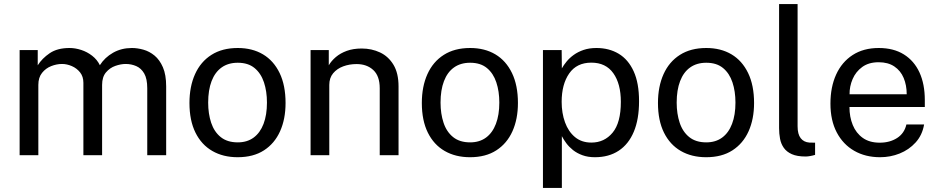

<svg xmlns="http://www.w3.org/2000/svg" viewBox="-20 -763 4618 944"><path d="M76.5 0V-517H165.5V-442Q187 -476 224.5 -501.5Q262 -527 322 -527Q350 -527 379.2 -517.5Q408.5 -508 433 -489Q457.5 -470 471 -442.5Q495 -480.5 536 -503.8Q577 -527 628.5 -527Q655.5 -527 685 -518.8Q714.5 -510.5 739.8 -489.8Q765 -469 781 -432.2Q797 -395.5 797 -338V0H704V-329Q704 -376 689 -401.8Q674 -427.5 649.8 -438Q625.5 -448.5 598 -448.5Q574 -448.5 547 -439Q520 -429.5 501 -407Q482 -384.5 482 -345.5V0H390V-356Q390 -386.5 373.8 -407Q357.5 -427.5 333.2 -438Q309 -448.5 285 -448.5Q258.5 -448.5 231.8 -438Q205 -427.5 186.8 -404.8Q168.5 -382 168.5 -345.5V0Z M1148.5 10Q1077 10 1023.8 -20.8Q970.5 -51.5 941 -111Q911.5 -170.5 911.5 -256.5Q911.5 -337.5 939 -398.5Q966.5 -459.5 1019.5 -493.2Q1072.5 -527 1149 -527Q1220.5 -527 1273 -495.8Q1325.5 -464.5 1354.8 -404Q1384 -343.5 1384 -256.5Q1384 -177.5 1357 -117.5Q1330 -57.5 1277.8 -23.8Q1225.5 10 1148.5 10ZM1149 -63Q1195 -63 1227 -86.5Q1259 -110 1275.8 -154Q1292.5 -198 1292.5 -258.5Q1292.5 -314 1277.8 -358.2Q1263 -402.5 1231.5 -428.5Q1200 -454.5 1149 -454.5Q1102 -454.5 1069.5 -431.2Q1037 -408 1020.2 -364Q1003.5 -320 1003.5 -258.5Q1003.5 -204 1018.2 -159.5Q1033 -115 1065.2 -89Q1097.5 -63 1149 -63Z M1507 0V-517H1596.5V-442Q1609 -463.5 1631.2 -482.5Q1653.5 -501.5 1685.2 -513Q1717 -524.5 1758.5 -524.5Q1807.5 -524.5 1848.8 -505Q1890 -485.5 1914.8 -444.2Q1939.5 -403 1939.5 -338V0H1847V-329Q1847 -389.5 1815.2 -418.8Q1783.5 -448 1733 -448Q1698 -448 1667.5 -436.8Q1637 -425.5 1618 -402.8Q1599 -380 1599 -345.5V0Z M2291 10Q2219.5 10 2166.2 -20.8Q2113 -51.5 2083.5 -111Q2054 -170.5 2054 -256.5Q2054 -337.5 2081.5 -398.5Q2109 -459.5 2162 -493.2Q2215 -527 2291.5 -527Q2363 -527 2415.5 -495.8Q2468 -464.5 2497.2 -404Q2526.5 -343.5 2526.5 -256.5Q2526.5 -177.5 2499.5 -117.5Q2472.5 -57.5 2420.2 -23.8Q2368 10 2291 10ZM2291.5 -63Q2337.5 -63 2369.5 -86.5Q2401.5 -110 2418.2 -154Q2435 -198 2435 -258.5Q2435 -314 2420.2 -358.2Q2405.5 -402.5 2374 -428.5Q2342.5 -454.5 2291.5 -454.5Q2244.5 -454.5 2212 -431.2Q2179.5 -408 2162.8 -364Q2146 -320 2146 -258.5Q2146 -204 2160.8 -159.5Q2175.5 -115 2207.8 -89Q2240 -63 2291.5 -63Z M2649.5 161V-517H2741.5L2742.5 -427Q2751.5 -443 2765.8 -460.5Q2780 -478 2800.8 -493Q2821.5 -508 2849.2 -517.5Q2877 -527 2912.5 -527Q2974.5 -527 3021.8 -498.8Q3069 -470.5 3095.5 -412.5Q3122 -354.5 3122 -265.5Q3122 -176.5 3096.2 -115.2Q3070.5 -54 3022 -22Q2973.5 10 2905 10Q2870.5 10 2843.8 0.2Q2817 -9.5 2797.2 -25.2Q2777.5 -41 2764.2 -59Q2751 -77 2742.5 -93.5V161ZM2887.5 -62Q2951.5 -62 2992 -110.8Q3032.5 -159.5 3032.5 -262.5Q3032.5 -351 2995.5 -403Q2958.5 -455 2887.5 -455Q2815.5 -455 2778.5 -401.8Q2741.5 -348.5 2741.5 -262.5Q2741.5 -207 2758 -161.5Q2774.5 -116 2807 -89Q2839.5 -62 2887.5 -62Z M3452 10Q3380.5 10 3327.2 -20.8Q3274 -51.5 3244.5 -111Q3215 -170.5 3215 -256.5Q3215 -337.5 3242.5 -398.5Q3270 -459.5 3323 -493.2Q3376 -527 3452.5 -527Q3524 -527 3576.5 -495.8Q3629 -464.5 3658.2 -404Q3687.5 -343.5 3687.5 -256.5Q3687.5 -177.5 3660.5 -117.5Q3633.5 -57.5 3581.2 -23.8Q3529 10 3452 10ZM3452.5 -63Q3498.5 -63 3530.5 -86.5Q3562.5 -110 3579.2 -154Q3596 -198 3596 -258.5Q3596 -314 3581.2 -358.2Q3566.5 -402.5 3535 -428.5Q3503.5 -454.5 3452.5 -454.5Q3405.5 -454.5 3373 -431.2Q3340.5 -408 3323.8 -364Q3307 -320 3307 -258.5Q3307 -204 3321.8 -159.5Q3336.5 -115 3368.8 -89Q3401 -63 3452.5 -63Z M3941 6.5Q3899 6.5 3873.2 -5Q3847.5 -16.5 3833.8 -36Q3820 -55.5 3815.2 -80.8Q3810.5 -106 3810.5 -133V-743H3901.5V-142Q3901.5 -103 3916.8 -83.5Q3932 -64 3959.5 -62L3987.5 -61.5V-1.5Q3976 2 3963.5 4.2Q3951 6.5 3941 6.5Z M4307 10Q4235 10 4180 -21.5Q4125 -53 4094 -112Q4063 -171 4063 -253.5Q4063 -335 4091 -396.5Q4119 -458 4172.2 -492.5Q4225.5 -527 4300.5 -527Q4373.5 -527 4424 -495.5Q4474.5 -464 4500.8 -406.8Q4527 -349.5 4527 -271V-237H4156.5Q4156.5 -188 4172.8 -148.2Q4189 -108.5 4222 -85Q4255 -61.5 4305.5 -61.5Q4355 -61.5 4390.8 -84.5Q4426.5 -107.5 4436.5 -151H4523.5Q4514.5 -98.5 4481.8 -62.5Q4449 -26.5 4403.2 -8.2Q4357.5 10 4307 10ZM4157 -299.5H4438Q4438 -344 4423 -379.8Q4408 -415.5 4377.2 -436.2Q4346.5 -457 4300 -457Q4251.5 -457 4219.5 -433.8Q4187.5 -410.5 4172 -374.2Q4156.5 -338 4157 -299.5Z"/></svg>

Font: Public Sans Thin
Style: Regular
Weight: 400
Version: Version 2.001